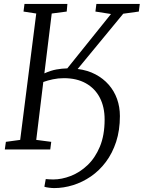

<svg xmlns="http://www.w3.org/2000/svg" viewBox="-20 -763 734 980"><path d="M256.5 197Q246 197 229.8 195Q213.5 193 206.5 190L213.5 151Q219.5 151.5 230.2 152.2Q241 153 251.5 153Q295 153 341 135.2Q387 117.5 426.2 80.5Q465.5 43.5 489.8 -14.5Q514 -72.5 514 -153Q514 -217.5 489.2 -264.8Q464.5 -312 418 -338Q371.5 -364 306 -364Q276.5 -364 249.8 -358.2Q223 -352.5 201 -344.5L165 -49L241.5 -39L236.5 0H4.5L10 -39L83 -49L165 -694L100 -704L105 -743H324L320.5 -704L244 -694L206.5 -388.5Q240 -403.5 268.5 -408.5Q297 -413.5 323.5 -414L546.5 -691.5L467 -704L472 -743H693.5L688.5 -704L609 -693L376.5 -411Q427.5 -404.5 467.2 -383.5Q507 -362.5 535 -330.5Q563 -298.5 577.5 -257.8Q592 -217 592 -170.5Q592 -98 572.8 -39.2Q553.5 19.5 520.2 63.8Q487 108 444 137.5Q401 167 352.8 182Q304.5 197 256.5 197Z"/></svg>

Font: Merriweather Light
Style: Italic
Weight: 300
Italic angle: -7.8°
Designer: Eben Sorkin
Foundry: Eben Sorkin
Version: Version 2.101